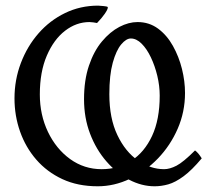

<svg xmlns="http://www.w3.org/2000/svg" viewBox="-20 -650 769 685"><path d="M699.7 -85Q664.1 -42.5 634.8 -21Q605.5 0.5 580.6 7.6Q555.7 14.6 531.7 14.6Q485.4 14.6 440.7 -8.8Q396 -32.2 359.4 -74.5Q322.8 -116.7 301.3 -173.1Q279.8 -229.5 279.8 -295.9Q279.8 -364.3 297.4 -416Q314.9 -467.8 343.8 -502.2Q372.6 -536.6 405.8 -554Q439 -571.3 470.7 -571.3Q512.2 -571.3 543.9 -547.9Q575.7 -524.4 596.9 -486.3Q618.2 -448.2 629.2 -404.1Q640.1 -359.9 640.1 -318.4Q640.1 -251 614 -190.9Q587.9 -130.9 543.5 -84.7Q499 -38.6 443.4 -12Q387.7 14.6 328.6 14.6Q257.3 14.6 202.4 -11Q147.5 -36.6 109.4 -80.6Q71.3 -124.5 51.5 -180.9Q31.7 -237.3 31.7 -298.8Q31.7 -365.2 54.4 -425Q77.1 -484.9 117.4 -531Q157.7 -577.1 212.2 -603.5Q266.6 -629.9 330.1 -629.9Q335.9 -629.9 349.1 -628.4Q362.3 -627 363.8 -625.5Q364.7 -624.5 364.7 -623.5Q364.7 -616.7 353.8 -600.8Q342.8 -585 326.2 -567.9Q321.8 -568.8 313.2 -570.1Q304.7 -571.3 299.3 -571.3Q252.4 -571.3 212.2 -540.3Q171.9 -509.3 147 -451.4Q122.1 -393.6 122.1 -313Q122.1 -240.2 151.1 -179.4Q180.2 -118.7 230.2 -82.5Q280.3 -46.4 342.8 -46.4Q401.4 -46.4 448.2 -76.4Q495.1 -106.4 522.5 -165Q549.8 -223.6 549.8 -308.6Q549.8 -343.3 541.3 -379.2Q532.7 -415 518.3 -445.3Q503.9 -475.6 485.4 -494.1Q466.8 -512.7 446.8 -512.7Q430.2 -512.7 412.4 -491.5Q394.5 -470.2 382.3 -426.3Q370.1 -382.3 370.1 -314Q370.1 -228 398.7 -168.2Q427.2 -108.4 472.2 -77.4Q517.1 -46.4 565.4 -46.4Q585.4 -46.4 609.6 -58.8Q633.8 -71.3 675.8 -113.3Q687.5 -105 699.7 -85Z"/></svg>

Font: Gentium Book Plus
Style: Regular
Weight: 400
Designer: Victor Gaultney, Annie Olsen, Iska Routamaa, Becca Hirsbrunner
Foundry: SIL International
Version: Version 6.101